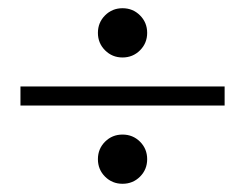

<svg xmlns="http://www.w3.org/2000/svg" viewBox="-20 -487 602 472"><path d="M238.3 -52.7Q220.7 -70.3 220.7 -95.7Q220.7 -121.1 238.3 -138.7Q255.9 -156.2 281.2 -156.2Q306.6 -156.2 324.2 -138.7Q341.8 -121.1 341.8 -95.7Q341.8 -70.3 324.2 -52.7Q306.6 -35.2 281.2 -35.2Q255.9 -35.2 238.3 -52.7ZM238.3 -363.3Q220.7 -380.9 220.7 -406.2Q220.7 -431.6 238.3 -449.2Q255.9 -466.8 281.2 -466.8Q306.6 -466.8 324.2 -449.2Q341.8 -431.6 341.8 -406.2Q341.8 -380.9 324.2 -363.3Q306.6 -345.7 281.2 -345.7Q255.9 -345.7 238.3 -363.3ZM30.3 -227.5V-274.4H532.2V-227.5Z"/></svg>

Font: Theano Modern
Style: Regular
Weight: 400
Designer: Alexey Kryukov
Version: Version 2.00